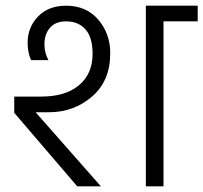

<svg xmlns="http://www.w3.org/2000/svg" viewBox="-20 -654 714 674"><path d="M150 -443C140.7 -459.7 136 -478.3 136 -499C136 -521.7 142.3 -540.7 155 -556C167.7 -571.3 186.7 -579 212 -579C240.7 -579 263.3 -569.7 280 -551C296.7 -532.3 305 -503.7 305 -465C305 -418.3 289.2 -381.7 257.5 -355C225.8 -328.3 181.7 -315 125 -315H30V-258L251 0H334L105 -260H152C210 -260 260.3 -278.3 303 -315C345.7 -351.7 367 -402.3 367 -467C367 -513 353 -552.3 325 -585C297 -617.7 259.3 -634 212 -634C170.7 -634 137.8 -621.3 113.5 -596C89.2 -570.7 77 -540 77 -504C77 -481.3 81 -461 89 -443ZM492 -634V0H554V-579H674V-634Z"/></svg>

Font: Hind Light
Style: Regular
Weight: 300
Designer: Manushi Parikh, Satya Rajpurohit
Foundry: Indian Type Foundry
Version: Version 1.201;PS 1.0;hotconv 1.0.78;makeotf.lib2.5.61930; tt